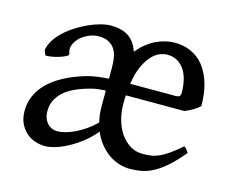

<svg xmlns="http://www.w3.org/2000/svg" viewBox="-75 -575 842 695"><g transform="rotate(15 346.0 -227.5)"><path d="M652.8 -272Q643.1 -262.2 628.4 -253.7Q613.8 -245.1 598.1 -238.8H378.9Q377.9 -230.5 377.9 -221.7V-204.1Q377.9 -175.8 385.5 -148.2Q393.1 -120.6 407.7 -98.6Q422.4 -76.7 443.6 -63.2Q464.8 -49.8 492.2 -49.8Q507.3 -49.8 521.2 -51.5Q535.2 -53.2 551 -59.8Q566.9 -66.4 585.9 -79.6Q605 -92.8 630.9 -115.2Q637.2 -111.8 641.8 -105.5Q646.5 -99.1 648.9 -95.2Q619.6 -60.1 595.2 -38.6Q570.8 -17.1 548.6 -5.4Q526.4 6.3 505.1 10.5Q483.9 14.6 460.9 14.6Q439.5 14.6 418.7 7.8Q397.9 1 379.6 -12.2Q361.3 -25.4 346.4 -44.2Q331.5 -63 321.3 -87.4Q300.3 -62 275.6 -43Q251 -23.9 226.6 -11Q202.1 2 180.2 8.3Q158.2 14.6 143.1 14.6Q125.5 14.6 106.9 8.8Q88.4 2.9 73.5 -9.8Q58.6 -22.5 48.8 -42.5Q39.1 -62.5 39.1 -90.8Q39.1 -119.6 50.5 -146.2Q62 -172.9 85 -195.8Q107.9 -218.8 143.1 -237.5Q178.2 -256.3 226.1 -270Q242.2 -274.4 262.5 -277.1Q282.7 -279.8 304.2 -281.2V-323.2Q304.2 -342.3 301.3 -359.9Q298.3 -377.4 290 -390.6Q281.7 -403.8 266.8 -411.9Q252 -419.9 228 -419.9Q212.4 -419.9 194.6 -412.8Q176.8 -405.8 162.8 -393.3Q148.9 -380.9 142.1 -364.5Q135.3 -348.1 142.6 -330.1Q144 -325.7 133.5 -320.3Q123 -314.9 108.6 -310.5Q94.2 -306.2 79.8 -304Q65.4 -301.8 59.6 -303.2L52.7 -320.8Q55.2 -339.8 66.9 -358.4Q78.6 -377 96.2 -393.3Q113.8 -409.7 135.5 -423.6Q157.2 -437.5 179.4 -447.5Q201.7 -457.5 223.1 -463.1Q244.6 -468.8 261.2 -468.8Q304.2 -468.8 329.3 -451.2Q354.5 -433.6 365.7 -398.4Q381.3 -418 398.9 -431.6Q416.5 -445.3 434.3 -453.4Q452.1 -461.4 469 -465.1Q485.8 -468.8 500 -468.8Q529.8 -468.8 552.7 -460.2Q575.7 -451.7 592.5 -437.3Q609.4 -422.9 621.1 -403.3Q632.8 -383.8 639.9 -362.1Q647 -340.3 649.9 -317.1Q652.8 -293.9 652.8 -272ZM311 -118.7Q307.6 -132.8 305.9 -147.5Q304.2 -162.1 304.2 -178.2V-236.8Q288.1 -235.8 275.4 -234.4Q262.7 -232.9 256.8 -231Q183.6 -212.9 151.4 -182.4Q119.1 -151.9 119.1 -111.8Q119.1 -92.3 125 -80.1Q130.9 -67.9 139.2 -60.8Q147.5 -53.7 156.5 -51.3Q165.5 -48.8 171.9 -48.8Q185.1 -48.8 201.7 -53.2Q218.3 -57.6 236.6 -66.2Q254.9 -74.7 273.9 -87.9Q293 -101.1 311 -118.7ZM485.8 -419.9Q474.6 -419.9 459.7 -414.6Q444.8 -409.2 430.2 -394.3Q415.5 -379.4 402.6 -352.8Q389.6 -326.2 383.3 -283.2H553.2Q563.5 -283.2 567.6 -286.9Q571.8 -290.5 571.8 -300.8Q571.8 -324.2 566.9 -345.7Q562 -367.2 551.8 -383.5Q541.5 -399.9 525.1 -409.9Q508.8 -419.9 485.8 -419.9Z"/></g></svg>

Font: Gentium Plus Afr
Style: Regular
Weight: 400
Designer: J. Victor Gaultney, Annie Olsen, Iska Routamaa, Becca Hirsbrunner
Foundry: SIL International
Version: Version 5.000